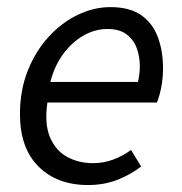

<svg xmlns="http://www.w3.org/2000/svg" viewBox="-20 -519 521 551"><path d="M232.6 12Q143.8 12 90.5 -41.1Q37.3 -94.1 37.3 -191.4Q37.3 -260 59.8 -316.5Q82.3 -373 120 -413.8Q157.6 -454.6 203.6 -476.6Q249.5 -498.6 296.7 -498.6Q352 -498.6 385.1 -475.6Q418.1 -452.5 433 -412.4Q447.9 -372.2 447.9 -322Q447.9 -302.3 445.2 -283.2Q442.5 -264.1 438.3 -248.9Q434 -233.6 430.4 -224.8H116Q107.2 -163.8 123.4 -125.3Q139.7 -86.8 172.6 -68.8Q205.4 -50.8 246.9 -50.8Q278.1 -50.8 306.1 -61.5Q334 -72.1 356.1 -88.7L384.9 -41.2Q356 -18.4 317.5 -3.2Q279 12 232.6 12ZM124.5 -283.9H375.9Q378.3 -294.7 379.8 -305.5Q381.3 -316.3 381.3 -328.6Q381.3 -356.5 372.5 -380.7Q363.6 -405 343.3 -420.4Q323 -435.8 288 -435.8Q252.8 -435.8 219.7 -417Q186.6 -398.3 161.4 -364.1Q136.3 -329.9 124.5 -283.9Z"/></svg>

Font: Source Sans Variable
Style: Italic
Weight: 200
Italic angle: -11°
Designer: Paul D. Hunt
Foundry: Adobe Systems Incorporated
Version: Version 3.006;hotconv 1.0.111;makeotfexe 2.5.65597